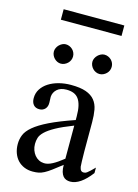

<svg xmlns="http://www.w3.org/2000/svg" viewBox="-124 -884 691 960"><g transform="rotate(15 222.0 -404.0)"><path d="M443.8 -64.5Q388.7 8.3 336.9 8.3Q326.2 8.3 316.7 4.9Q307.1 1.5 300 -6.8Q293 -15.1 288.8 -29.1Q284.7 -43 284.7 -64.5Q255.4 -41.5 236.1 -27.1Q216.8 -12.7 201.9 -4.9Q187 2.9 173.6 5.6Q160.2 8.3 142.6 8.3Q118.7 8.3 99.1 0.2Q79.6 -7.8 65.4 -22.7Q51.3 -37.6 43.5 -58.8Q35.6 -80.1 35.6 -106Q35.6 -130.9 44.7 -153.3Q53.7 -175.8 80.6 -198.5Q107.4 -221.2 156.2 -245.1Q205.1 -269 284.7 -296.4V-314.9Q284.7 -347.2 279.5 -369.1Q274.4 -391.1 264.2 -405Q253.9 -418.9 238.3 -425Q222.7 -431.2 201.2 -431.2Q170.4 -431.2 152.8 -415.3Q135.3 -399.4 133.8 -376.5L134.8 -347.2Q135.7 -326.2 124.3 -313.7Q112.8 -301.3 94.2 -301.3Q74.7 -301.3 64 -313.7Q53.2 -326.2 53.2 -348.1Q53.2 -374.5 66.7 -395.3Q80.1 -416 102.8 -430.4Q125.5 -444.8 155 -452.4Q184.6 -460 216.8 -460Q265.1 -460 294.7 -449.5Q324.2 -439 340.3 -419.2Q356.4 -399.4 361.6 -371.1Q366.7 -342.8 366.7 -307.6V-155.3Q366.7 -124 367.7 -104Q368.7 -84 369.1 -77.1Q371.6 -64 376.5 -58.6Q381.3 -53.2 390.6 -53.2Q395 -53.2 398.9 -54.4Q402.8 -55.7 408.2 -59.6Q413.6 -63.5 421.9 -71.3Q430.2 -79.1 443.8 -92.8ZM284.7 -267.6Q228 -245.6 195.1 -227.3Q162.1 -209 145 -192.4Q127.9 -175.8 123.3 -160.4Q118.7 -145 118.7 -128.9Q118.7 -111.3 124 -96.7Q129.4 -82 138.4 -71Q147.5 -60.1 159.9 -53.7Q172.4 -47.4 186.5 -46.9Q205.6 -45.9 229.7 -58.6Q253.9 -71.3 284.7 -96.2ZM189.5 -599.6Q189.5 -589.4 185.5 -580.3Q181.6 -571.3 174.6 -564.5Q167.5 -557.6 158.4 -553.5Q149.4 -549.3 139.2 -549.3Q129.4 -549.3 120.6 -553.5Q111.8 -557.6 105 -564.7Q98.1 -571.8 94.2 -580.8Q90.3 -589.8 90.3 -599.6Q90.3 -608.9 94.5 -617.9Q98.6 -627 105.5 -633.8Q112.3 -640.6 121.1 -645Q129.9 -649.4 139.2 -649.4Q149.4 -649.4 158.4 -645.5Q167.5 -641.6 174.6 -634.8Q181.6 -627.9 185.5 -618.9Q189.5 -609.9 189.5 -599.6ZM389.6 -599.6Q389.6 -589.4 385.7 -580.3Q381.8 -571.3 374.8 -564.5Q367.7 -557.6 358.6 -553.5Q349.6 -549.3 339.4 -549.3Q329.1 -549.3 320.1 -553.5Q311 -557.6 304.2 -564.7Q297.4 -571.8 293.5 -580.8Q289.6 -589.8 289.6 -599.6Q289.6 -608.9 293.9 -617.9Q298.3 -627 305.2 -633.8Q312 -640.6 321 -645Q330.1 -649.4 339.4 -649.4Q349.6 -649.4 358.6 -645.5Q367.7 -641.6 374.8 -634.8Q381.8 -627.9 385.7 -618.9Q389.6 -609.9 389.6 -599.6ZM83 -761.7V-815.9H397V-761.7Z"/></g></svg>

Font: Doulos SIL Afr
Style: Regular
Weight: 400
Designer: Walt Agee, Victor Gaultney, Peter Martin, Debbi Hosken, Becca Hirsbrunner
Foundry: SIL International
Version: Version 5.000